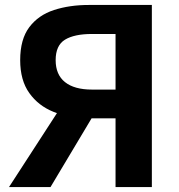

<svg xmlns="http://www.w3.org/2000/svg" viewBox="-20 -761 729 781"><path d="M450 0V-279.6H333.4Q259.3 -281.3 197.7 -306Q136 -330.7 99.1 -382.6Q62.1 -434.4 62.1 -516.4Q62.1 -601.3 99.2 -650.5Q136.3 -699.7 199.8 -720.3Q263.3 -740.8 340.6 -740.8H597.7V0ZM354.3 -396.6H450V-622.8H354.3Q282.4 -622.8 244.4 -599.6Q206.4 -576.4 206.4 -516.4Q206.4 -457.3 244.4 -427Q282.4 -396.6 354.3 -396.6ZM16.6 0 271.8 -393.7 375.4 -317.9 185.4 0Z"/></svg>

Font: Noto Sans JP
Style: Regular
Weight: 100
Designer: Ryoko NISHIZUKA 西塚涼子 (kana, bopomofo & ideographs); Paul D. Hunt (Latin, Greek & Cyrillic); Sandoll Communications 산돌커뮤니
Foundry: Adobe
Version: Version 2.004;hotconv 1.0.118;makeotfexe 2.5.65603